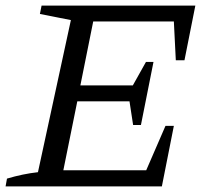

<svg xmlns="http://www.w3.org/2000/svg" viewBox="-31 -668 738 688"><path d="M-11 0 -6 -28Q51 -45 105 -51L223 -596L112 -618L118 -648H669L630 -452H599L592 -591H303L257 -362H445L492 -446H519L474 -220H446L433 -305H246L196 -58H493L562 -217H592L549 0Z"/></svg>

Font: Piazzolla SC
Style: Italic
Weight: 400
Italic angle: -11.3°
Designer: Juan Pablo del Peral
Foundry: Huerta Tipografica
Version: Version 1.330